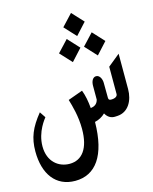

<svg xmlns="http://www.w3.org/2000/svg" viewBox="-321 -987 1196 1500"><g transform="rotate(-15 277.0 -237.0)"><path d="M489 -782 403 -875 316 -782 403 -688ZM404 -594 318 -687 231 -594 318 -500ZM520 -500 606 -594 520 -687 433 -594ZM583 -392V-171C583 -152 563 -140 533 -140C521 -140 510 -142 510 -159L509 -281C509 -312 493 -347 464 -347C437 -347 422 -317 422 -281V-185V-169C413 -133 389 -121 360 -117C355 -174 346 -222 329 -266L210 -223C226 -169 252 -81 252 22C252 180 190 261 89 261C1 261 -82 200 -82 75C-82 -45 -7 -131 -1 -140L-33 -188C-114 -88 -146 -12 -146 99C-146 282 -59 401 97 401C262 401 361 268 364 -4C396 -11 426 -27 449 -50C466 -19 492 -1 528 -3L546 -4C634 -9 680 -92 680 -185V-471Z"/></g></svg>

Font: Kawkab Mono
Style: Bold
Weight: 700
Monospace: yes
Designer: Abdullah Arif
Foundry: Abdullah Arif
Version: Version 1.000;PS 000.500;hotconv 1.0.88;makeotf.lib2.5.64775